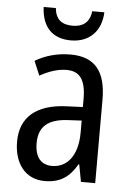

<svg xmlns="http://www.w3.org/2000/svg" viewBox="-54 -781 567 832"><g transform="rotate(5 230.0 -365.5)"><path d="M366 -741H313C308 -691 277 -671 234 -671C187 -671 160 -691 155 -741H102C106 -654 151 -607 232 -607C312 -607 363 -659 366 -741ZM236 -546C179 -546 126 -531 83 -505L109 -443C149 -465 187 -478 225 -478C282 -478 309 -443 309 -359V-324L239 -321C107 -316 38 -256 38 -150C38 -58 85 10 172 10C239 10 279 -18 312 -75H315L329 0H391V-363C391 -483 345 -546 236 -546ZM252 -262 309 -265V-213C309 -113 264 -58 198 -58C152 -58 123 -87 123 -151C123 -220 160 -258 252 -262Z"/></g></svg>

Font: Noto Sans Sinhala UI Condensed
Style: Regular
Weight: 400
Width: 3
Designer: Jelle Bosma - Monotype Design Team
Foundry: Monotype Imaging Inc.
Version: Version 2.006